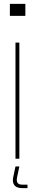

<svg xmlns="http://www.w3.org/2000/svg" viewBox="-20 -820 180 992"><path d="M31 -738V-800H111V-738ZM60 0V-600H80V0ZM122 152H95Q66.5 152 54.8 137.5Q43 123 48 97L60 40H80L68 97Q64.5 115.5 70.8 124.8Q77 134 95 134H122Z"/></svg>

Font: Big Shoulders Stencil Thin
Style: Regular
Weight: 100
Designer: Patric King
Foundry: XO Type Co
Version: Version 2.001